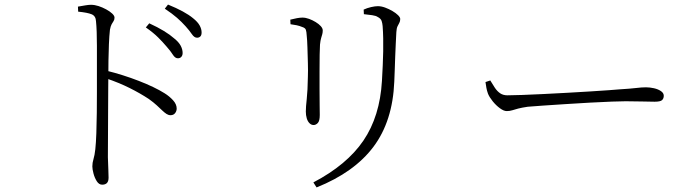

<svg xmlns="http://www.w3.org/2000/svg" viewBox="-20 -767 3040 840"><path d="M758 -512Q746 -512 736 -528Q726 -544 709 -563Q693 -582 672 -603Q651 -624 618 -647L633 -665Q670 -648 697 -631.5Q724 -615 742 -599Q762 -583 770.5 -567Q779 -551 779 -535Q779 -525 773.5 -518.5Q768 -512 758 -512ZM427 41Q413 41 403.5 26Q394 11 389 -8Q384 -27 384 -39Q384 -55 389 -71Q394 -87 397 -114Q400 -142 401.5 -184.5Q403 -227 403.5 -274Q404 -321 404 -364.5Q404 -408 404 -438Q404 -468 404 -501Q404 -534 404 -566.5Q404 -599 403 -627Q402 -655 400 -674Q399 -697 381 -704.5Q363 -712 322 -716L321 -738Q339 -741 353 -743.5Q367 -746 378 -746Q394 -746 411 -740.5Q428 -735 444.5 -726Q461 -717 471 -707.5Q481 -698 481 -690Q481 -681 477 -675Q473 -669 468.5 -661Q464 -653 461 -637Q458 -610 456.5 -573.5Q455 -537 454.5 -501.5Q454 -466 454 -439Q454 -422 453.5 -381Q453 -340 453 -287Q453 -234 452.5 -179Q452 -124 452 -79Q453 -47 454 -25Q455 -3 455 10Q455 26 448 33.5Q441 41 427 41ZM726 -263Q717 -263 708.5 -268.5Q700 -274 690 -283.5Q680 -293 666 -306Q652 -319 631 -334Q593 -359 547 -382Q501 -405 445 -424V-458Q518 -440 587.5 -413Q657 -386 700 -359Q721 -346 737 -328.5Q753 -311 753 -292Q753 -281 746 -272Q739 -263 726 -263ZM842 -602Q830 -602 819.5 -617.5Q809 -633 792 -652Q775 -671 754.5 -689Q734 -707 701 -729L715 -747Q752 -732 779.5 -717Q807 -702 825 -687Q845 -671 853.5 -655.5Q862 -640 862 -625Q862 -613 856.5 -607.5Q851 -602 842 -602Z M1351 31Q1498 -46 1570 -152Q1642 -258 1651 -413Q1653 -448 1654.5 -480.5Q1656 -513 1656.5 -542Q1657 -571 1656.5 -599Q1656 -627 1654 -653Q1653 -665 1649.5 -675.5Q1646 -686 1632 -693Q1625 -698 1608.5 -700.5Q1592 -703 1572 -705L1571 -725Q1586 -732 1603.5 -736Q1621 -740 1633 -740Q1648 -740 1664.5 -734Q1681 -728 1696.5 -719Q1712 -710 1721.5 -700.5Q1731 -691 1731 -684Q1731 -674 1727 -667Q1723 -660 1719 -651.5Q1715 -643 1714 -626Q1713 -605 1711.5 -576.5Q1710 -548 1709 -518.5Q1708 -489 1707 -461Q1706 -433 1705 -410Q1698 -237 1614 -125Q1530 -13 1365 53ZM1352 -220Q1342 -220 1334 -228Q1326 -236 1322 -249.5Q1318 -263 1318 -279Q1318 -299 1322 -334Q1326 -369 1327 -432Q1328 -456 1327 -491Q1326 -526 1325 -559.5Q1324 -593 1322 -610Q1321 -629 1318 -637Q1315 -645 1302 -649Q1290 -654 1278 -656.5Q1266 -659 1251 -661L1250 -681Q1265 -685 1279 -687.5Q1293 -690 1303 -690Q1317 -690 1332 -684.5Q1347 -679 1361 -670.5Q1375 -662 1383.5 -652.5Q1392 -643 1392 -634Q1392 -625 1390 -617.5Q1388 -610 1385 -600.5Q1382 -591 1380 -572Q1379 -559 1378.5 -527.5Q1378 -496 1378 -455.5Q1378 -415 1378 -375Q1378 -335 1378.5 -305Q1379 -275 1379 -264Q1379 -238 1370.5 -229Q1362 -220 1352 -220Z M2197 -281Q2184 -281 2167 -293.5Q2150 -306 2135.5 -324Q2121 -342 2115 -357Q2110 -371 2108 -382.5Q2106 -394 2104 -408L2125 -415Q2135 -398 2145 -383Q2155 -368 2168 -359Q2181 -350 2200 -350Q2222 -350 2263 -351.5Q2304 -353 2355.5 -355.5Q2407 -358 2460.5 -361Q2514 -364 2562.5 -367Q2611 -370 2645 -372.5Q2679 -375 2689 -376Q2739 -379 2763 -382Q2787 -385 2806 -385Q2823 -385 2841 -381Q2859 -377 2871.5 -368.5Q2884 -360 2884 -348Q2884 -336 2876.5 -329Q2869 -322 2844 -322Q2819 -322 2790 -323Q2761 -324 2717 -324Q2699 -324 2657 -322.5Q2615 -321 2561.5 -318Q2508 -315 2454 -311.5Q2400 -308 2355.5 -305Q2311 -302 2289 -300Q2262 -296 2247 -292Q2232 -288 2221 -284.5Q2210 -281 2197 -281Z"/></svg>

Font: Noto Serif SC ExtraLight Light
Style: Regular
Weight: 300
Version: Version 2.002-H1;hotconv 1.1.0;makeotfexe 2.6.0